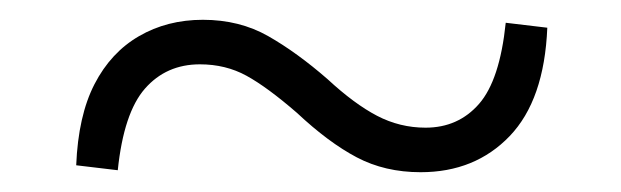

<svg xmlns="http://www.w3.org/2000/svg" viewBox="-20 -475 627 194"><path d="M311 -395Q338 -370 361 -358Q384 -346 410 -346Q443 -346 464 -370Q485 -394 491 -452L533 -447Q530 -374 495 -337.5Q460 -301 405 -301Q369 -301 340.5 -316Q312 -331 280 -361Q250 -387 229 -398.5Q208 -410 182 -410Q148 -410 126.5 -385.5Q105 -361 99 -303L57 -308Q59 -358 75.5 -390Q92 -422 120.5 -438.5Q149 -455 185 -455Q222 -455 251 -438.5Q280 -422 311 -395Z"/></svg>

Font: Noto Serif TC ExtraLight Medium
Style: Regular
Weight: 500
Version: Version 2.002-H1;hotconv 1.1.0;makeotfexe 2.6.0